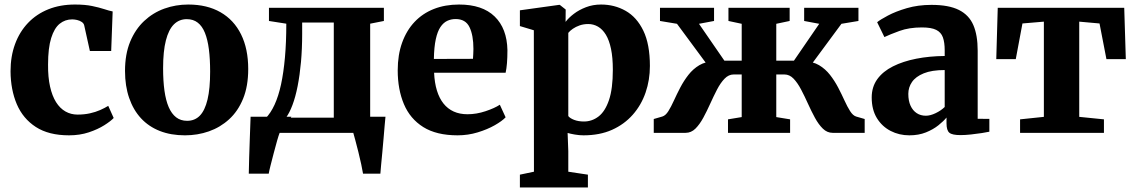

<svg xmlns="http://www.w3.org/2000/svg" viewBox="-20 -586 5008 847"><path d="M284.5 11Q195 11 138.2 -25.8Q81.5 -62.5 54.2 -126.2Q27 -190 26.5 -271.5Q26.5 -337.5 46.5 -391.8Q66.5 -446 103.8 -485Q141 -524 193.2 -545Q245.5 -566 310.5 -566Q355 -566 386.2 -559.5Q417.5 -553 439.5 -545.8Q461.5 -538.5 477 -535.5L470.5 -361H376.5L351.5 -474Q349.5 -483 340.8 -489Q332 -495 320.2 -497.8Q308.5 -500.5 298.5 -500.5Q267 -500.5 243.2 -481.2Q219.5 -462 205.8 -418.2Q192 -374.5 192 -301Q191.5 -245.5 200.8 -204.2Q210 -163 227.2 -135.5Q244.5 -108 268.8 -94.2Q293 -80.5 322 -80.5Q351.5 -80.5 376.5 -86Q401.5 -91.5 421.8 -100.5Q442 -109.5 457.5 -119L481.5 -65.5Q468.5 -51.5 440 -33.5Q411.5 -15.5 371.8 -2.2Q332 11 284.5 11Z M531.5 -273Q531.5 -347 554.2 -402Q577 -457 616 -493.5Q655 -530 705 -548Q755 -566 810.5 -566Q893.5 -566 952.8 -532Q1012 -498 1043.5 -434.2Q1075 -370.5 1075 -281.5Q1075 -206 1052.5 -150.8Q1030 -95.5 990.8 -59.8Q951.5 -24 901.5 -6.5Q851.5 11 796 11Q734 11 685 -8.2Q636 -27.5 602 -64.2Q568 -101 549.8 -153.8Q531.5 -206.5 531.5 -273ZM805.5 -53Q839.5 -53 861.8 -76Q884 -99 895.5 -147Q907 -195 907 -270Q907 -325.5 901.5 -368.5Q896 -411.5 884 -441.2Q872 -471 852.2 -486.2Q832.5 -501.5 804 -501.5Q770.5 -501.5 747.2 -478.5Q724 -455.5 711.8 -407.8Q699.5 -360 699.5 -285Q699.5 -229 705.5 -186Q711.5 -143 724.2 -113.5Q737 -84 757 -68.5Q777 -53 805.5 -53Z M1126.5 0V-63L1151 -63.5Q1174 -86.5 1191.2 -124Q1208.5 -161.5 1219.8 -213.5Q1231 -265.5 1237 -332.5Q1243 -399.5 1243 -481.5L1166.5 -493.5V-551.5H1673.5V-493.5L1613 -481.5V0ZM1241.5 -67H1452.5V-486.5H1313V-437Q1313 -371 1307.8 -312.8Q1302.5 -254.5 1293 -206.2Q1283.5 -158 1270.2 -122.8Q1257 -87.5 1241.5 -67ZM1077.5 180Q1078 151 1079.2 109Q1080.5 67 1082.2 20Q1084 -27 1085.5 -71H1265.5L1214 -1Q1209.5 10 1202.2 35.5Q1195 61 1187.2 90.8Q1179.5 120.5 1173.2 145.2Q1167 170 1165.5 180ZM1581.5 180Q1579 164.5 1573.5 138.5Q1568 112.5 1561 84.8Q1554 57 1547.8 33.8Q1541.5 10.5 1538.5 0L1503 -71H1680.5Q1679 -57 1676.8 -31.2Q1674.5 -5.5 1672 25.5Q1669.5 56.5 1666.5 87Q1663.5 117.5 1661.2 142.5Q1659 167.5 1658 180Z M1998.5 11Q1905.5 11 1847.2 -25.5Q1789 -62 1761.8 -126.8Q1734.5 -191.5 1734.5 -275.5Q1734.5 -344 1754 -398Q1773.5 -452 1809 -489.5Q1844.5 -527 1894.2 -546.5Q1944 -566 2005 -566Q2108 -566 2162.2 -513.2Q2216.5 -460.5 2218.5 -365Q2218.5 -332 2216.5 -307.5Q2214.5 -283 2210.5 -265H1895Q1897 -220.5 1907.5 -186.5Q1918 -152.5 1936.5 -129.2Q1955 -106 1981.5 -94Q2008 -82 2042.5 -82Q2082 -82 2122.2 -95.5Q2162.5 -109 2185 -124L2210.5 -68.5Q2195 -52 2162.5 -33.5Q2130 -15 2087.2 -2Q2044.5 11 1998.5 11ZM1894 -326 2066.5 -326.5Q2067 -337.5 2067.8 -348.2Q2068.5 -359 2068.5 -370Q2068.5 -430.5 2051.2 -466.2Q2034 -502 1990 -502Q1970 -502 1953 -494Q1936 -486 1923 -466.8Q1910 -447.5 1902.5 -413.2Q1895 -379 1894 -326Z M2273.5 241V184.5L2335.5 171.5L2335 -452.5L2273.5 -471V-540.5L2446 -564.5H2449.5L2475.5 -544L2475 -489.5Q2488.5 -507.5 2511.5 -525Q2534.5 -542.5 2565 -554.2Q2595.5 -566 2631.5 -566Q2691 -566 2740 -538.2Q2789 -510.5 2818 -450.8Q2847 -391 2847 -295Q2847 -233 2828 -177.8Q2809 -122.5 2771.5 -80Q2734 -37.5 2679.8 -13.2Q2625.5 11 2554 11Q2535.5 11 2515.5 7.5Q2495.5 4 2484 0.5L2487 80.5V171.5L2573.5 184.5V241ZM2556 -50Q2591.5 -50 2620.5 -72.2Q2649.5 -94.5 2666.5 -144.5Q2683.5 -194.5 2683.5 -278Q2683.5 -332 2675.5 -370.2Q2667.5 -408.5 2652.8 -432.8Q2638 -457 2618 -468.5Q2598 -480 2575 -480Q2554.5 -480 2537.2 -474Q2520 -468 2507 -459Q2494 -450 2487 -441V-74Q2494 -64.5 2512.8 -57.2Q2531.5 -50 2556 -50Z M2864 0V-61L2902 -72Q2916.5 -76.5 2928.5 -95.8Q2940.5 -115 2953 -142.5Q2965.5 -170 2981 -199.8Q2996.5 -229.5 3017 -255.8Q3037.5 -282 3065.2 -298.5Q3093 -315 3131 -315L3136 -251.5L2966.5 -481L2891.5 -493.5V-551.5H3130V-493.5L3063.5 -481L3175.5 -318.5H3252V-481L3193.5 -493.5V-551.5H3463.5V-493.5L3404.5 -481V-318.5H3482.5L3594 -481L3527.5 -493.5V-551.5H3767V-493.5L3692 -481L3522.5 -251.5L3527.5 -315Q3565.5 -315 3593.2 -298.5Q3621 -282 3641.5 -255.8Q3662 -229.5 3677.5 -199.8Q3693 -170 3705.5 -142.5Q3718 -115 3730.2 -95.8Q3742.5 -76.5 3756.5 -72L3794.5 -61V0H3653Q3629 0 3610 -18.5Q3591 -37 3575 -66.5Q3559 -96 3544.2 -128.8Q3529.5 -161.5 3514 -191Q3498.5 -220.5 3480.8 -239Q3463 -257.5 3440.5 -257.5H3404.5V-69.5L3465.5 -59.5V0H3191.5V-59.5L3252 -69.5V-257.5H3216.5Q3194.5 -257.5 3176.5 -239Q3158.5 -220.5 3143.2 -191Q3128 -161.5 3113.2 -128.8Q3098.5 -96 3082.5 -66.5Q3066.5 -37 3047.8 -18.5Q3029 0 3004.5 0Z M3991.5 11Q3946.5 11 3908.8 -8.5Q3871 -28 3848.2 -65.2Q3825.5 -102.5 3825.5 -156Q3825.5 -202.5 3850.2 -236.8Q3875 -271 3919.2 -293.2Q3963.5 -315.5 4022 -327Q4080.5 -338.5 4147.5 -339V-364Q4147.5 -399 4139.5 -421.2Q4131.5 -443.5 4110 -454.2Q4088.5 -465 4047 -465Q3990.5 -465 3948 -449.5Q3905.5 -434 3881.5 -422.5L3849.5 -488Q3862.5 -499 3896.8 -517.2Q3931 -535.5 3980.5 -550Q4030 -564.5 4089 -564.5Q4165.5 -564.5 4210 -542.2Q4254.5 -520 4273.8 -475.5Q4293 -431 4293 -362.5V-62L4344.5 -61.5V-5Q4333.5 -2.5 4311.2 1Q4289 4.5 4263.5 7.2Q4238 10 4217 10Q4180.5 10 4168 -0.5Q4155.5 -11 4155.5 -42V-67.5Q4143 -52 4120 -33.5Q4097 -15 4064.8 -2Q4032.5 11 3991.5 11ZM4064.5 -75.5Q4084 -75.5 4107.5 -86.8Q4131 -98 4147.5 -114V-277Q4090.5 -277 4055 -262.5Q4019.5 -248 4003.2 -224.2Q3987 -200.5 3987 -172Q3987 -141 3996.8 -119.8Q4006.5 -98.5 4023.8 -87Q4041 -75.5 4064.5 -75.5Z M4480 0V-59.5L4585 -70.5V-490.5L4490.5 -482.5L4461 -325H4375L4381.5 -551.5H4939.5L4946.5 -325H4861L4830.5 -482.5L4741 -490.5V-70.5L4850 -59.5V0Z"/></svg>

Font: Merriweather 28pt ExtraBold
Style: Regular
Weight: 800
Version: Version 2.100